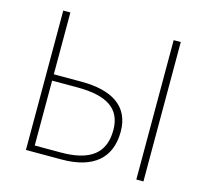

<svg xmlns="http://www.w3.org/2000/svg" viewBox="-104 -846 1041 966"><g transform="rotate(15 416.0 -363.0)"><path d="M110 0H296C459 0 547 -73 547 -212C547 -346 448 -404 291 -404H147V-726H110ZM147 -33V-371H278C431 -371 509 -323 509 -210C509 -87 432 -33 283 -33ZM685 0H722V-726H685Z"/></g></svg>

Font: Noto Sans JP Thin
Style: Regular
Weight: 100
Designer: Ryoko NISHIZUKA 西塚涼子 (kana, bopomofo & ideographs); Paul D. Hunt (Latin, Greek & Cyrillic); Sandoll Communications 산돌커뮤니
Foundry: Adobe
Version: Version 2.004;hotconv 1.0.118;makeotfexe 2.5.65603